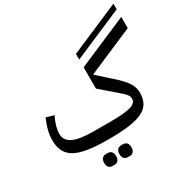

<svg xmlns="http://www.w3.org/2000/svg" viewBox="-231 -1067 1432 1469"><g transform="rotate(-30 485.5 -332.5)"><path d="M481 204H494C521 204 540 188 540 152C540 115 521 99 494 99H481C453 99 434 115 434 152C434 188 453 204 481 204ZM346 204H359C386 204 405 188 405 152C405 115 386 99 359 99H346C318 99 299 115 299 152C299 188 318 204 346 204ZM529 -629 970 -819V-869L529 -679ZM420 12C706 12 805 -37 805 -178C805 -240 774 -290 684 -368L567 -473V-478L971 -652V-751L529 -561V-373L685 -238C719 -209 730 -190 730 -170C730 -116 671 -98 492 -98H352C186 -98 113 -133 113 -213C113 -254 126 -299 153 -355L85 -375C57 -309 42 -252 42 -199C42 -43 139 12 420 12Z"/></g></svg>

Font: IBM Plex Arabic Text
Style: Regular
Weight: 450
Designer: Mike Abbink, Paul van der Laan, Pieter van Rosmalen, Wael Morcos, Khajak Apelian
Foundry: Bold Monday
Version: Version 1.0